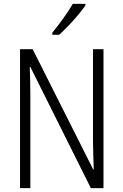

<svg xmlns="http://www.w3.org/2000/svg" viewBox="-20 -967 634 987"><path d="M512 0H447L136 -623H133Q134 -590 135 -555Q136 -520 136 -480V0H83V-714H148L459 -96H462Q461 -132 459.5 -172Q458 -212 458 -242V-714H512ZM419 -939Q404 -917 380.5 -889Q357 -861 331 -834Q305 -807 284 -788H249V-799Q279 -836 306.5 -874Q334 -912 354 -947H419Z"/></svg>

Font: Noto Sans Georgian Condensed Light
Style: Regular
Weight: 300
Width: 3
Designer: Monotype Design Team, Akaki Razmadze
Foundry: Google LLC
Version: Version 2.005; ttfautohint (v1.8.4.7-5d5b)